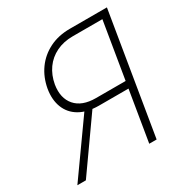

<svg xmlns="http://www.w3.org/2000/svg" viewBox="-167 -865 969 1003"><g transform="rotate(-30 317.5 -364.0)"><path d="M492.7 0H448.2L561.5 -686H382.8Q327.1 -686 283.7 -664.8Q240.2 -643.6 212.6 -605Q185.1 -566.4 175.8 -514.2Q163.6 -437.5 203.4 -391.6Q243.2 -345.7 326.2 -345.7H525.9L519.5 -303.7H318.4Q249.5 -304.2 204.3 -330.6Q159.2 -356.9 140.4 -404.5Q121.6 -452.1 131.8 -514.2Q143.1 -577.6 177.5 -625.5Q211.9 -673.3 265.9 -700.4Q319.8 -727.5 388.7 -727.5H612.8ZM249 -329.6H298.8L65.9 0H14.6Z"/></g></svg>

Font: Inter Tight ExtraLight
Style: Italic
Weight: 250
Italic angle: -9.39999°
Designer: Rasmus Andersson
Foundry: rsms
Version: Version 3.004